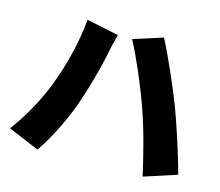

<svg xmlns="http://www.w3.org/2000/svg" viewBox="-105 -872 1172 1024"><g transform="rotate(15 480.5 -360.0)"><path d="M168 -337C133 -246 73 -137 11 -56L182 16C232 -56 294 -176 329 -276C360 -364 397 -495 411 -570C415 -593 429 -653 438 -685L261 -722C249 -588 213 -453 168 -337ZM662 -348C701 -239 732 -118 761 10L942 -49C914 -153 861 -316 828 -402C793 -493 722 -656 679 -736L517 -684C559 -607 625 -454 662 -348Z"/></g></svg>

Font: GenEiGothic-pro-Heavy
Style: Bold
Weight: 900
Designer: Ryoko NISHIZUKA (kana & ideographs); Paul D. Hunt (Latin, Greek & Cyrillic); Wenlong ZHANG (bopomofo); Sandoll Communica
Foundry: Adobe Systems Incorporated; o_tamon
Version: Version 1.000.140830